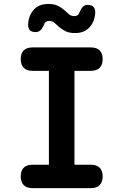

<svg xmlns="http://www.w3.org/2000/svg" viewBox="-20 -976 640 996"><path d="M366.3 -121.5H451.4Q481.2 -121.5 496.9 -106.2Q512.5 -90.9 512.5 -61.1Q512.5 -31.3 496.9 -15.7Q481.2 0 451.4 0H148.6Q118.8 0 103.1 -15.7Q87.5 -31.3 87.5 -61.1Q87.5 -90.9 103.1 -106.2Q118.8 -121.5 148.6 -121.5H233.7V-608.5H148.6Q118.8 -608.5 103.1 -624.1Q87.5 -639.8 87.5 -669.6Q87.5 -699.4 103.1 -714.7Q118.8 -730 148.6 -730H451.4Q481.2 -730 496.9 -714.7Q512.5 -699.4 512.5 -669.6Q512.5 -639.8 496.9 -624.1Q481.2 -608.5 451.4 -608.5H366.3ZM208.5 -848.5Q199.5 -827.3 189.2 -818.4Q178.9 -809.5 165 -809.5Q144.5 -809.5 134.9 -819.2Q125.3 -829 126 -848.8Q127.7 -895 154.9 -925.3Q182.1 -955.5 230 -955.5Q261.7 -955.5 280.9 -945.6Q300.1 -935.6 313.1 -924Q326.1 -912.4 337.3 -902.5Q348.4 -892.5 365 -892.5Q371.2 -892.5 376 -894.1Q380.8 -895.7 383.9 -898.1Q387.1 -900.5 388.9 -904.1Q390.8 -907.6 392.2 -911.5Q401.2 -932.7 410.7 -941.6Q420.1 -950.5 434 -950.5Q454.5 -950.5 464.6 -940.8Q474.7 -931 474 -911.2Q472.3 -866 445.1 -835.2Q417.9 -804.5 370 -804.5Q338.3 -804.5 319.1 -814.4Q299.9 -824.4 286.9 -836Q273.9 -847.6 262.7 -857.5Q251.6 -867.5 235 -867.5Q229.1 -867.5 224.7 -865.9Q220.2 -864.3 217.1 -861.9Q213.9 -859.5 211.7 -855.9Q209.5 -852.4 208.5 -848.5Z"/></svg>

Font: Maple Mono
Style: Regular
Weight: 400
Monospace: yes
Designer: subframe7536
Version: Version 7.300